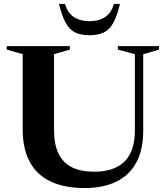

<svg xmlns="http://www.w3.org/2000/svg" viewBox="-20 -938 838 970"><path d="M661.5 -282V-664L575.5 -687.5V-705H783.5V-687.5L703.5 -664V-277Q703.5 -181 668.5 -116.8Q633.5 -52.5 567.5 -20.2Q501.5 12 408.5 12Q306 12 236 -21Q166 -54 130.2 -120.5Q94.5 -187 94.5 -287V-664.5L14 -687.5V-705H333V-687.5L253 -664.5V-281.5Q253 -209 275.5 -162.2Q298 -115.5 343 -93Q388 -70.5 455.5 -70.5Q521.5 -70.5 567.5 -92.8Q613.5 -115 637.5 -161.5Q661.5 -208 661.5 -282ZM432 -831Q479 -831 510.8 -851.8Q542.5 -872.5 555.5 -918H586Q571.5 -857 552.2 -822.5Q533 -788 504.2 -774Q475.5 -760 432 -760Q388.5 -760 359.8 -774Q331 -788 312 -822.5Q293 -857 278 -918H308.5Q321.5 -872.5 353.2 -851.8Q385 -831 432 -831Z"/></svg>

Font: Newsreader 60pt SemiBold
Style: Regular
Weight: 600
Designer: Hugues Gentile
Foundry: Production Type
Version: Version 1.003